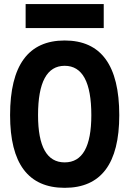

<svg xmlns="http://www.w3.org/2000/svg" viewBox="-20 -899 626 929"><path d="M293 9.8Q28.8 9.8 28.8 -341.8Q28.8 -703.1 293 -703.1Q557.1 -703.1 557.1 -341.8Q557.1 9.8 293 9.8ZM293 -113.3Q421.9 -113.3 421.9 -341.8Q421.9 -580.6 293 -580.6Q164.1 -580.6 164.1 -341.8Q164.1 -113.3 293 -113.3ZM104 -763.2V-879.4H481.9V-763.2Z"/></svg>

Font: Cascadia Mono
Style: Regular
Weight: 400
Monospace: yes
Designer: Aaron Bell
Foundry: Saja Typeworks
Version: Version 2102.003